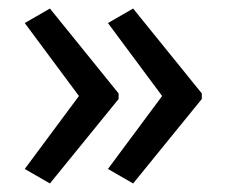

<svg xmlns="http://www.w3.org/2000/svg" viewBox="-20 -489 531 450"><path d="M453 -257V-270L292 -469L233 -435L360 -264L233 -93L292 -59ZM258 -257V-270L97 -469L38 -435L165 -264L38 -93L97 -59Z"/></svg>

Font: Noto Sans Sinhala SemiCondensed
Style: Regular
Weight: 400
Width: 4
Designer: Jelle Bosma - Monotype Design Team
Foundry: Monotype Imaging Inc.
Version: Version 2.006